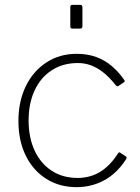

<svg xmlns="http://www.w3.org/2000/svg" viewBox="-20 -762 577 792"><path d="M296 -540Q341 -540 376.5 -527Q412 -514 440.5 -490Q469 -466 492 -433Q497 -426 492 -423L468 -407Q463 -404 457 -411Q430 -445 404.5 -464.5Q379 -484 354 -493Q329 -502 301 -502Q240 -502 194 -472.5Q148 -443 123 -389.5Q98 -336 98 -265Q98 -194 123 -140.5Q148 -87 193.5 -57.5Q239 -28 300 -28Q351 -28 392 -52.5Q433 -77 466 -128Q469 -133 471 -133.5Q473 -134 476 -132L499 -117Q504 -114 501 -107Q483 -78 460.5 -56Q438 -34 412 -19.5Q386 -5 357 2.5Q328 10 296 10Q225 10 170.5 -24.5Q116 -59 86 -120.5Q56 -182 56 -263Q56 -344 86.5 -406.5Q117 -469 171.5 -504.5Q226 -540 296 -540ZM320 -732V-656Q320 -649 318 -646.5Q316 -644 308 -644H281Q274 -644 272 -646Q270 -648 270 -654V-732Q270 -742 279 -742H311Q320 -742 320 -732Z"/></svg>

Font: Libre Franklin Thin Thin
Style: Regular
Weight: 250
Version: Version 3.000